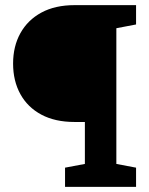

<svg xmlns="http://www.w3.org/2000/svg" viewBox="-20 -731 582 751"><path d="M234.4 0V-75.2L312 -89.8V-253.9H271.5Q195.3 -253.9 141.6 -282.7Q87.9 -311.5 59.6 -363Q31.2 -414.6 31.2 -482.4Q31.2 -549.8 59.8 -601.3Q88.4 -652.8 142.1 -681.9Q195.8 -710.9 271.5 -710.9H512.2V-635.3L435.1 -620.6V-89.8L512.2 -75.2V0Z"/></svg>

Font: Roboto Slab Medium
Style: Regular
Weight: 500
Designer: Google
Version: Version 2.001; ttfautohint (v1.8.3)